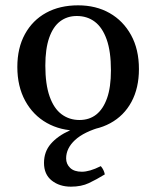

<svg xmlns="http://www.w3.org/2000/svg" viewBox="-20 -475 586 720"><path d="M268 -415Q232 -415 205.5 -395Q179 -375 164.5 -333.5Q150 -292 150 -229Q150 -159 166 -113.5Q182 -68 211 -46.5Q240 -25 278 -25L273 15Q207 15 155.5 -14Q104 -43 74.5 -97Q45 -151 45 -224Q45 -295 73.5 -347Q102 -399 153 -427Q204 -455 273 -455ZM278 -25Q315 -25 341 -45.5Q367 -66 381.5 -107Q396 -148 396 -211Q396 -282 380 -327Q364 -372 335.5 -393.5Q307 -415 268 -415L273 -455Q340 -455 391 -426Q442 -397 471.5 -343.5Q501 -290 501 -216Q501 -145 473 -93Q445 -41 393.5 -13Q342 15 273 15ZM246 225Q203 225 174 202Q145 179 145 136Q145 94 170.5 64.5Q196 35 241 14.5Q286 -6 345 -21L364 0Q295 19 261.5 50Q228 81 228 119Q228 140 243 154.5Q258 169 287 169Q301 169 318.5 164Q336 159 358 148Q370 162 373 179Q342 198 313.5 211.5Q285 225 246 225Z"/></svg>

Font: Poltawski Nowy
Style: Regular
Weight: 400
Designer: Adam Pótawski, Mateusz Machalski, Borys Kosmynka, Ania Wieluska
Foundry: Capitalics.wtf
Version: Version 1.001;gftools[0.9.25]